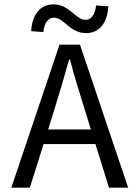

<svg xmlns="http://www.w3.org/2000/svg" viewBox="-20 -861 640 881"><path d="M232 -367C255 -440 276 -512 297 -588H301C321 -512 343 -440 366 -367L397 -267H201ZM32 0H117L180 -200H418L480 0H568L347 -656H253ZM375 -709C435 -709 473 -755 477 -832L421 -836C416 -793 398 -770 373 -770C326 -770 300 -841 225 -841C165 -841 127 -794 123 -718L179 -714C183 -757 202 -780 227 -780C274 -780 300 -709 375 -709Z"/></svg>

Font: Hasklig
Style: Regular
Weight: 400
Monospace: yes
Designer: Paul D. Hunt, Teo Tuominen
Foundry: Adobe Systems Incorporated
Version: Version 2.030;PS 1.0;hotconv 16.6.51;makeotf.lib2.5.65220